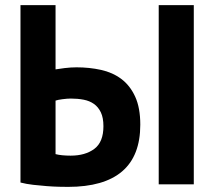

<svg xmlns="http://www.w3.org/2000/svg" viewBox="-20 -720 838 750"><path d="M600 -700H737V0H600ZM60 -700H197V-449Q208 -451 232 -454Q256 -457 279 -457Q329 -457 374.5 -447Q420 -437 454 -411.5Q488 -386 508 -342.5Q528 -299 528 -233Q528 -111 457 -50.5Q386 10 246 10Q232 10 210 9.5Q188 9 162.5 7Q137 5 110 2Q83 -1 60 -7ZM256 -112Q313 -112 348.5 -138.5Q384 -165 384 -227Q384 -260 374 -281Q364 -302 347 -314Q330 -326 307 -330.5Q284 -335 257 -335Q243 -335 224 -332.5Q205 -330 197 -327V-118Q208 -115 223.5 -113.5Q239 -112 256 -112Z"/></svg>

Font: PT Sans
Style: Bold
Weight: 700
Version: Version 2.003W OFL; ttfautohint (v1.6)